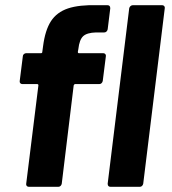

<svg xmlns="http://www.w3.org/2000/svg" viewBox="-20 -720 662 740"><path d="M388 -503 376 -408Q375 -403 371.5 -399.5Q368 -396 363 -396H270Q266 -396 264 -391L218 -12Q217 -7 213.5 -3.5Q210 0 205 0H91Q86 0 83 -3.5Q80 -7 81 -12L128 -391Q128 -396 123 -396H66Q61 -396 58 -399.5Q55 -403 56 -408L68 -503Q68 -508 72 -511.5Q76 -515 81 -515H138Q143 -515 143 -520L146 -542Q154 -604 176.5 -638.5Q199 -673 242 -687.5Q285 -702 358 -700H394Q405 -700 405 -688L395 -607Q394 -602 390.5 -598.5Q387 -595 382 -595H350Q315 -594 300.5 -580.5Q286 -567 282 -531L280 -520Q280 -515 284 -515H378Q383 -515 386 -511.5Q389 -508 388 -503ZM492 -700H605Q610 -700 613 -696.5Q616 -693 615 -688L532 -12Q531 -7 527.5 -3.5Q524 0 519 0H406Q395 0 395 -12L478 -688Q479 -693 483 -696.5Q487 -700 492 -700Z"/></svg>

Font: Barlow
Style: Bold Italic
Weight: 700
Italic angle: -7°
Designer: Jeremy Tribby
Foundry: Tribby Type
Version: Version 1.422